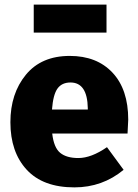

<svg xmlns="http://www.w3.org/2000/svg" viewBox="-20 -793 597 831"><path d="M441 -773V-652H126V-773ZM535 -275Q535 -269 532 -215H206Q213 -154 240.5 -131.5Q268 -109 319 -109Q375 -109 443 -156L515 -58Q423 18 302 18Q166 18 95.5 -58.5Q25 -135 25 -264Q25 -388 92 -469.5Q159 -551 282 -551Q399 -551 467 -478.5Q535 -406 535 -275ZM360 -319V-325Q358 -436 285 -436Q248 -436 229 -410Q210 -384 205 -319Z"/></svg>

Font: FiraGO ExtraBold
Style: Regular
Weight: 800
Designer: bBox Type
Foundry: bBox Type GmbH
Version: Version 1.001;PS 001.001;hotconv 1.0.88;makeotf.lib2.5.64775